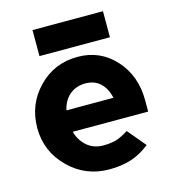

<svg xmlns="http://www.w3.org/2000/svg" viewBox="-105 -764 760 860"><g transform="rotate(-15 275.5 -334.0)"><path d="M531 -193.3V-246Q531 -359.7 461.7 -436Q392.7 -512 288.3 -512Q180 -512 106.3 -436Q32 -359.3 32 -250Q32 -141.7 109.7 -64.7Q186.7 12 297.7 12Q353.3 12 398.3 -2.3Q443.3 -16.7 485.7 -50.3L415.3 -134.3Q389 -116.7 363.2 -107.7Q337.3 -98.7 297.7 -98.7Q253.3 -98.7 221.7 -126.3Q191 -154.7 181.3 -193.3ZM291 -388Q333 -388 359 -364Q386.7 -339 396.7 -293.3H178.7Q188.3 -337.3 218.3 -363Q248.7 -388 291 -388ZM125 -559.3H451.7V-680H125Z"/></g></svg>

Font: Unageo Variable
Style: Regular
Weight: 300
Designer: Richard Sepsi
Foundry: Richard Sepsi
Version: Version 2.200